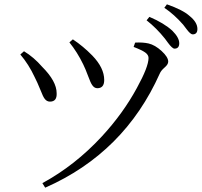

<svg xmlns="http://www.w3.org/2000/svg" viewBox="-20 -839 933 888"><path d="M189 29 176 8Q327 -74 451 -208Q549 -314 613 -432Q667 -530 667 -571Q667 -585 652 -596Q637 -607 598 -622L605 -642Q640 -644 667 -638Q697 -631 727.5 -603Q758 -575 758 -554Q758 -541 741.5 -527Q725 -513 719 -499Q555 -132 189 29ZM211 -369Q196 -369 186 -383Q179 -392 167 -423Q152 -460 140 -483Q113 -541 74 -587L91 -602Q137 -574 175 -530Q242 -463 242 -408Q244 -369 211 -369ZM430 -431Q416 -431 406 -446Q399 -456 388 -486Q375 -521 365 -541Q338 -597 301 -643L317 -657Q365 -625 407 -582Q462 -525 462 -469Q462 -431 430 -431ZM787 -614Q777 -614 757 -641Q748 -653 743 -660Q704 -709 658 -745L671 -761Q739 -732 777 -697Q809 -665 809 -639Q809 -614 787 -614ZM871 -680Q861 -680 843 -704Q833 -718 827 -725Q786 -772 740 -803L752 -819Q826 -793 857 -765Q893 -736 893 -705Q893 -680 871 -680Z"/></svg>

Font: GenRyuMin TW R
Style: Regular
Weight: 400
Version: Version 1.501;PS 1;hotconv 16.6.51;makeotf.lib2.5.65220